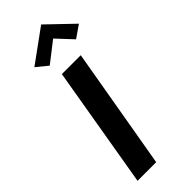

<svg xmlns="http://www.w3.org/2000/svg" viewBox="-309 -1006 1042 1042"><g transform="rotate(-45 212.0 -485.0)"><path d="M268 -870 151 -779 86 -832 276 -970 424 -828 353 -779ZM165 -700H310L189 0H46Z"/></g></svg>

Font: Jost* 600 Semi
Style: Italic
Weight: 600
Italic angle: -10°
Version: Version 3.500